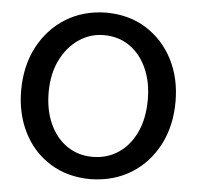

<svg xmlns="http://www.w3.org/2000/svg" viewBox="-51 -748 835 815"><g transform="rotate(5 366.5 -341.0)"><path d="M365 14Q266 14 192 -32Q118 -78 78 -157.5Q38 -237 38 -336Q38 -440 80 -520.5Q122 -601 196 -647.5Q270 -694 367 -696Q467 -696 540.5 -649.5Q614 -603 654.5 -524Q695 -445 695 -345Q695 -241 653 -160.5Q611 -80 537 -34Q463 12 365 14ZM364 -81Q425 -81 473 -112.5Q521 -144 549 -203Q577 -262 577 -344Q577 -418 551 -476Q525 -534 478 -567Q431 -600 368 -600Q309 -600 260.5 -566.5Q212 -533 183.5 -474.5Q155 -416 155 -338Q155 -263 181 -205Q207 -147 254.5 -114Q302 -81 364 -81Z"/></g></svg>

Font: Catamaran Thin SemiBold
Style: Regular
Weight: 600
Version: Version 2.000